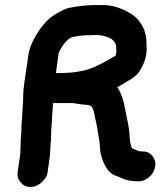

<svg xmlns="http://www.w3.org/2000/svg" viewBox="-20 -696 654 762"><path d="M202 -406 212 -481C213 -488 218 -498 227 -512C236 -526 247 -538 260 -546C276 -553 309 -557 362 -557C372 -557 380 -556 384 -555C405 -551 421 -544 429 -536C437 -528 441 -519 441 -510C441 -501 442 -496 442 -492C442 -488 441 -485 440 -482L439 -475C431 -471 424 -467 416 -462C372 -436 335 -420 307 -415C300 -414 291 -412 279 -410C267 -408 242 -406 202 -406ZM445 -350C452 -354 460 -358 467 -362C474 -366 482 -371 490 -376C513 -388 530 -404 540 -424C555 -451 563 -478 562 -505C562 -512 561 -522 561 -534C561 -546 558 -559 553 -576C540 -606 522 -629 497 -643C461 -665 424 -676 388 -676H364C324 -676 287 -672 251 -664C241 -662 225 -654 204 -642C171 -624 141 -590 114 -540C103 -519 96 -499 93 -480L77 -371C73 -343 72 -325 72 -317C72 -309 72 -292 70 -268L68 -240C68 -231 67 -220 66 -210C65 -200 65 -190 65 -180C65 -170 64 -161 63 -152C62 -143 62 -134 62 -126C62 -118 61 -110 61 -102C61 -94 60 -87 60 -81L50 -13C48 3 52 16 62 28C72 40 85 46 101 46C117 46 132 40 145 28C158 16 167 3 169 -13L177 -71C178 -77 179 -84 179 -91C179 -98 180 -106 180 -114L182 -138C182 -146 183 -154 183 -163C183 -172 183 -180 184 -190C185 -200 186 -210 186 -220C186 -230 187 -240 188 -250L190 -278C190 -280 189 -283 190 -287H265C269 -287 277 -286 288 -284C299 -282 311 -281 323 -280C335 -279 342 -276 345 -271C348 -266 351 -260 353 -250C355 -240 357 -232 358 -226C359 -220 361 -214 362 -208C363 -202 365 -195 366 -188C367 -181 368 -172 370 -162C372 -152 373 -143 374 -138C375 -133 376 -123 377 -108C378 -93 381 -78 386 -64C399 -29 415 -8 436 0C443 3 449 5 454 7C476 18 497 23 516 23C536 26 553 21 568 10C583 -1 591 -15 595 -31C599 -47 596 -61 587 -74C578 -87 566 -94 550 -95H542C539 -96 535 -96 532 -96C529 -96 526 -98 522 -100C518 -102 512 -104 504 -107C499 -118 496 -131 495 -145C494 -153 494 -163 493 -175C492 -187 488 -208 482 -236C476 -264 473 -282 471 -290C462 -321 453 -341 445 -350Z"/></svg>

Font: AppleStorm
Style: XbdIta
Weight: 800
Foundry: Cannot Into Space Fonts
Version: Version 1.01